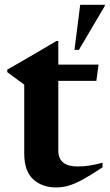

<svg xmlns="http://www.w3.org/2000/svg" viewBox="-20 -788 468 820"><path d="M229 -145.5Q229 -77 311.5 -77Q334 -77 359 -80.5Q384 -84 418 -93V-73.5Q367 -39.5 333 -21Q299 -2.5 272.8 5Q246.5 12.5 219.5 12.5Q160 12.5 121.8 -22.2Q83.5 -57 83.5 -133V-426.5L11 -480V-490.5Q18 -494.5 39.8 -507Q61.5 -519.5 92 -537.2Q122.5 -555 156.5 -574.8Q190.5 -594.5 221 -613H229V-512H401L391.5 -442.5H229ZM298 -575 322.5 -767.5H427.5V-762.5L317 -575Z"/></svg>

Font: Newsreader 72pt SemiBold
Style: Regular
Weight: 600
Designer: Hugues Gentile
Foundry: Production Type
Version: Version 1.003; ttfautohint (v1.8.3)